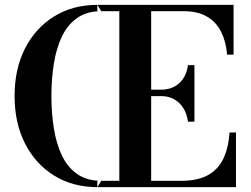

<svg xmlns="http://www.w3.org/2000/svg" viewBox="-20 -770 1034 790"><path d="M396.5 -724ZM191.5 -375Q191.5 -446.5 201.8 -509.5Q212 -572.5 235.2 -620.8Q258.5 -669 298.2 -696.5Q338 -724 396.5 -724L381 -750Q279.5 -750 202.8 -702.5Q126 -655 83 -570.8Q40 -486.5 40 -375Q40 -264 83 -179.5Q126 -95 202.8 -47.5Q279.5 0 381 0L396.5 -26Q338 -26 298.2 -53.5Q258.5 -81 235.2 -129.2Q212 -177.5 201.8 -240.5Q191.5 -303.5 191.5 -375ZM380.5 0V-26H471V-724H380.5V-750H941V-545H914.5Q910 -598.5 890 -638.8Q870 -679 832 -701.5Q794 -724 735.5 -724H602V-26H725.5Q793.5 -26 835.8 -49.5Q878 -73 899 -117.2Q920 -161.5 924.5 -225H951V0ZM753.5 -269.5Q749 -303 733.5 -326.5Q718 -350 694.8 -362.5Q671.5 -375 643 -374.5H583.5V-401H643Q671.5 -401 694.8 -412.2Q718 -423.5 733.5 -446Q749 -468.5 753.5 -502H780V-269.5Z"/></svg>

Font: Bodoni Moda SC 9pt SemiBold
Style: Regular
Weight: 600
Designer: Owen Earl
Foundry: indestructible type
Version: Version 2.005